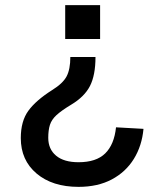

<svg xmlns="http://www.w3.org/2000/svg" viewBox="-20 -566 640 748"><path d="M370 -546V-414H234V-546ZM286 162Q184 162 122.5 110Q61 58 61 -28Q61 -94 90.5 -134.5Q120 -175 183 -215Q225 -241 239.5 -268.5Q254 -296 254 -344H352Q352 -273 330.5 -231Q309 -189 257 -158Q219 -135 200 -117.5Q181 -100 174.5 -79.5Q168 -59 168 -29Q168 15 198.5 40.5Q229 66 286 66Q355 66 390 31.5Q425 -3 432 -70L539 -64Q533 2 501.5 53Q470 104 415.5 133Q361 162 286 162Z"/></svg>

Font: Geist Mono Medium
Style: Regular
Weight: 500
Monospace: yes
Designer: Basement.studio, Andrés Briganti, Mateo Zaragoza
Foundry: Basement.studio, Vercel, Andrés Briganti, Guido Ferreyra, Mateo Zaragoza
Version: Version 1.500; ttfautohint (v1.8.4.7-5d5b)